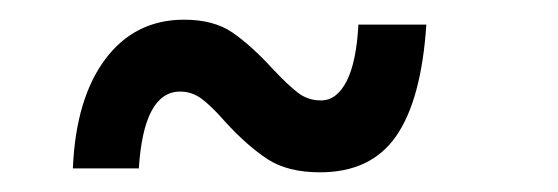

<svg xmlns="http://www.w3.org/2000/svg" viewBox="-20 -388 567 195"><path d="M209 -264Q195 -280 185 -287.5Q175 -295 163 -295Q126 -295 121 -217H54Q57 -288 87 -328Q117 -368 167 -368Q197 -368 216 -355Q235 -342 257 -318Q273 -301 283 -293.5Q293 -286 306 -286Q322 -286 332 -305.5Q342 -325 344 -363H413Q408 -287 382.5 -250Q357 -213 305 -213Q272 -213 251.5 -226.5Q231 -240 209 -264Z"/></svg>

Font: Open Sauce Sans
Style: Regular
Weight: 400
Designer: Alfredo Marco Pradil
Foundry: Creative Sauce Fz LLC
Version: Version 1.477